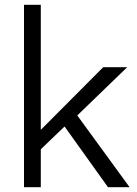

<svg xmlns="http://www.w3.org/2000/svg" viewBox="-20 -780 570 800"><path d="M510 -500H410L150 -239V-760H80V0H150V-158L249 -253L430 0H520L302 -299Z"/></svg>

Font: Gully Light
Style: Regular
Weight: 300
Designer: jaikishan Patel
Foundry: MagicType
Version: Version 1.000;Glyphs 3.2 (3242)